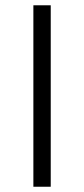

<svg xmlns="http://www.w3.org/2000/svg" viewBox="-20 -710 320 730"><path d="M106.9 0V-689.9H172.9V0Z"/></svg>

Font: Acari Sans Light
Style: Regular
Weight: 300
Designer: Alfredo Marco Pradil and Stefan Peev
Foundry: Hanken Design Co.
Version: Version 1.045;January 11, 2019;FontCreator 11.5.0.2425 64-bi